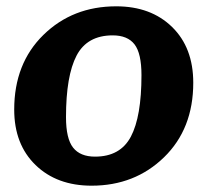

<svg xmlns="http://www.w3.org/2000/svg" viewBox="-20 -572 634 608"><path d="M592 -310Q592 -164 499.5 -74Q407 16 270 16Q160 16 92.5 -49.5Q25 -115 25 -225Q25 -371 117.5 -461.5Q210 -552 348 -552Q458 -552 525 -486.5Q592 -421 592 -310ZM189 -201Q189 -133 211.5 -104.5Q234 -76 281 -76Q361 -76 394.5 -139.5Q428 -203 428 -334Q428 -403 406 -431.5Q384 -460 337 -460Q256 -460 222.5 -396Q189 -332 189 -201Z"/></svg>

Font: Andada SC
Style: Bold Italic
Weight: 700
Italic angle: -8.29999°
Designer: Carolina Giovagnoli
Foundry: Carolina Giovagnoli
Version: Version 1.003